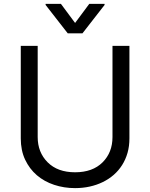

<svg xmlns="http://www.w3.org/2000/svg" viewBox="-20 -966 781 999"><path d="M88.1 -245.7V-727.3H176.1V-252.8Q176.1 -173.3 228 -121.4Q279.8 -69.6 370.7 -69.6Q462 -69.6 513.8 -121.4Q565.3 -172.9 565.3 -252.8V-727.3H653.4V-245.7Q653.4 -205.3 643.5 -170.5Q633.5 -135.7 615.2 -106.9Q596.9 -78.1 571.4 -55.9Q545.8 -33.7 514.4 -18.5Q483 -3.2 446.6 4.8Q410.2 12.8 370.7 12.8Q313.2 12.8 261.7 -4.3Q210.2 -21.3 171.7 -54.3Q133.2 -87.4 110.6 -135.5Q88.1 -183.6 88.1 -245.7ZM217.3 -946H296.9L370.7 -846.6L444.6 -946H524.1V-940.3L409.1 -792.6H332.4L217.3 -940.3Z"/></svg>

Font: Inter P
Style: Regular
Weight: 400
Designer: Rasmus Andersson
Foundry: rsms
Version: Version 3.018;git-588b23468